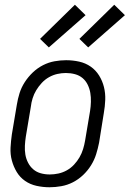

<svg xmlns="http://www.w3.org/2000/svg" viewBox="-20 -782 547 810"><path d="M189 8Q161 8 134 2Q107 -4 85.5 -19Q64 -34 50.5 -56.5Q37 -79 30 -105Q23 -131 24.5 -159Q26 -187 30 -215L51 -340Q55 -365 62.5 -389Q70 -413 84.5 -435.5Q99 -458 118.5 -476.5Q138 -495 161.5 -507Q185 -519 210 -523.5Q235 -528 259 -528Q287 -528 314 -522Q341 -516 362.5 -501Q384 -486 398 -463.5Q412 -441 418.5 -415Q425 -389 424 -361Q423 -333 418 -305L398 -180Q393 -155 385.5 -131Q378 -107 364 -84.5Q350 -62 330.5 -43.5Q311 -25 287.5 -13Q264 -1 238.5 3.5Q213 8 189 8ZM190 -46Q208 -46 226.5 -50Q245 -54 262 -63.5Q279 -73 292.5 -87.5Q306 -102 315.5 -118.5Q325 -135 330.5 -153Q336 -171 339 -189L360 -314Q363 -333 363.5 -352.5Q364 -372 361 -390Q358 -408 350 -424.5Q342 -441 328.5 -452.5Q315 -464 296.5 -469Q278 -474 258 -474Q240 -474 222 -470Q204 -466 187 -456.5Q170 -447 156.5 -432.5Q143 -418 133 -401.5Q123 -385 117.5 -367Q112 -349 110 -331L89 -206Q86 -187 85 -167.5Q84 -148 87 -130Q90 -112 98.5 -95.5Q107 -79 120.5 -67.5Q134 -56 152 -51Q170 -46 190 -46ZM352 -582 315 -618 462 -762 507 -718ZM186 -582 149 -618 296 -762 341 -718Z"/></svg>

Font: Iosevka QP Light
Style: Italic
Weight: 300
Italic angle: -9°
Designer: Belleve Invis
Foundry: Belleve Invis
Version: Version 20.0.0; ttfautohint (v1.8.4)